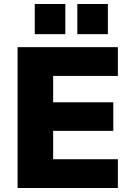

<svg xmlns="http://www.w3.org/2000/svg" viewBox="-20 -941 666 961"><path d="M68 0V-705H570V-561H246V-429H547V-286H246V-144H570V0ZM367 -770V-921H520V-770ZM154 -770V-921H307V-770Z"/></svg>

Font: Nunito Sans 11pt Black
Style: Regular
Weight: 900
Version: Version 3.101;gftools[0.9.27]